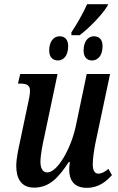

<svg xmlns="http://www.w3.org/2000/svg" viewBox="-20 -891 568 921"><path d="M323 -722H362C410 -758 473 -824 495 -862L499 -871H398C377 -824 349 -776 322 -735ZM258 -601C281 -601 307 -619 307 -670C307 -702 290 -717 266 -717C236 -717 216 -690 216 -649C216 -617 233 -601 258 -601ZM422 -601C445 -601 472 -619 472 -670C472 -702 455 -717 430 -717C401 -717 381 -690 381 -649C381 -617 397 -601 422 -601ZM397 10C454 10 491 -22 517 -51L500 -81C482 -66 468 -58 451 -58C435 -58 425 -73 425 -102C425 -132 431 -169 437 -201L508 -536H396L344 -288C322 -182 257 -64 207 -64C183 -64 174 -87 174 -115C174 -146 184 -197 193 -237L256 -536H77L66 -490H78C110 -490 124 -480 124 -456C124 -438 119 -415 113 -388L76 -212C68 -176 58 -130 58 -95C58 -39 79 9 143 9C217 9 260 -38 310 -114H315C313 -98 312 -87 312 -78C312 -30 332 10 397 10Z"/></svg>

Font: Noto Serif Condensed Semi
Style: Italic
Weight: 600
Width: 3
Italic angle: -12°
Designer: Monotype Design Team
Foundry: Monotype Imaging Inc.
Version: Version 1.901